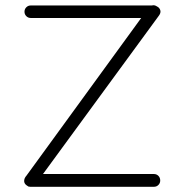

<svg xmlns="http://www.w3.org/2000/svg" viewBox="-20 -717 707 737"><path d="M83 -5Q68 -15 75 -33Q78 -39 81 -42L522 -648H98Q88 -648 81 -655Q74 -662 74 -672Q74 -682 81 -689Q88 -696 98 -696H563Q573 -699 583 -692Q587 -690 590 -687Q602 -673 590 -657L145 -49H571Q581 -49 588 -42Q595 -35 595 -24Q595 -14 588 -7Q581 0 571 0H98H96Q95 0 92.5 -0.5Q90 -1 89 -1Q85 -3 83 -5Z"/></svg>

Font: Quicksand
Style: Regular
Weight: 400
Designer: Andrew Paglinawan
Foundry: Andrew Paglinawan
Version: 1.002